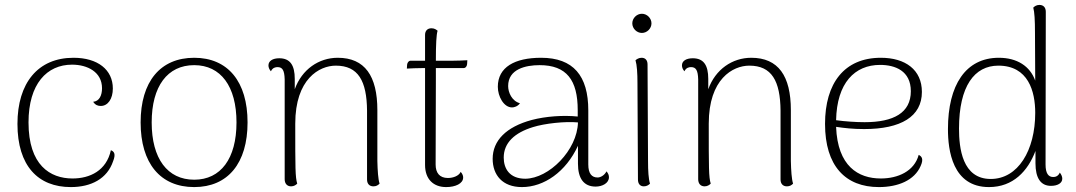

<svg xmlns="http://www.w3.org/2000/svg" viewBox="-20 -749 4375 781"><path d="M268 12C351 12 416 -22 440 -93C452 -123 444 -133 431 -138C413 -55 346 -23 275 -23C184 -23 96 -77 96 -251C96 -408 171 -486 273 -486C336 -486 395 -456 395 -390C395 -361 384 -337 359 -335C368 -321 379 -318 390 -318C419 -318 439 -347 439 -389C439 -465 378 -514 279 -514C134 -514 51 -411 51 -245C51 -74 135 12 268 12Z M770 12C907 12 987 -85 987 -251C987 -417 907 -514 770 -514C632 -514 552 -417 552 -251C552 -85 632 12 770 12ZM770 -18C661 -18 597 -104 597 -251C597 -398 661 -484 770 -484C878 -484 942 -398 942 -251C942 -104 878 -18 770 -18Z M1515 -94V-301C1515 -440 1464 -514 1354 -514C1277 -514 1208 -467 1179 -386V-428C1179 -484 1160 -512 1116 -512C1089 -512 1072 -501 1072 -483C1072 -475 1075 -467 1082 -459C1089 -474 1101 -476 1109 -476C1129 -476 1137 -463 1138 -426V-20C1138 -2 1148 9 1164 9C1176 9 1184 3 1189 -2C1181 -29 1181 -64 1181 -246C1181 -428 1279 -482 1346 -482C1437 -482 1472 -420 1473 -299V-19C1473 -1 1483 9 1499 9C1511 9 1518 4 1524 -2C1518 -21 1516 -55 1515 -94Z M1821 -502H1753C1753 -570 1755 -608 1760 -624C1755 -628 1748 -634 1735 -634C1719 -634 1709 -624 1709 -607V-502H1650C1643 -502 1637 -495 1636 -486L1635 -470C1648 -471 1682 -472 1695 -472H1709V-78C1709 -20 1743 12 1795 12C1832 12 1864 -2 1864 -27C1864 -33 1862 -41 1854 -50C1847 -34 1824 -25 1802 -25C1768 -25 1752 -46 1752 -80L1753 -428V-472H1866C1873 -472 1879 -478 1880 -488L1881 -504C1871 -503 1831 -502 1821 -502Z M2447 -52C2439 -36 2423 -27 2411 -27C2387 -27 2373 -43 2373 -80V-300C2373 -441 2312 -514 2181 -514C2074 -514 2005 -476 2005 -396C2005 -357 2029 -312 2063 -312C2071 -312 2086 -316 2095 -329C2062 -338 2047 -373 2047 -399C2047 -468 2118 -484 2175 -484C2285 -484 2330 -423 2330 -301V-275C2271 -281 2200 -276 2143 -261C2039 -233 1984 -177 1984 -103C1984 -37 2024 12 2103 12C2193 12 2282 -50 2331 -156V-83C2331 -24 2354 10 2403 10C2430 10 2457 -4 2457 -28C2457 -35 2455 -43 2447 -52ZM2117 -22C2052 -22 2029 -64 2029 -108C2029 -168 2073 -209 2148 -232C2196 -247 2279 -256 2331 -251C2328 -138 2213 -23 2117 -22Z M2591 -615C2612 -615 2630 -633 2630 -654C2630 -675 2612 -693 2591 -693C2570 -693 2552 -675 2552 -654C2552 -633 2570 -615 2591 -615ZM2616 -94 2614 -487C2614 -504 2605 -514 2590 -514C2578 -514 2570 -508 2565 -504C2571 -484 2573 -451 2573 -412L2575 -19C2575 -1 2584 9 2599 9C2611 9 2619 3 2624 -2C2618 -21 2616 -54 2616 -94Z M3197 -94V-301C3197 -440 3146 -514 3036 -514C2959 -514 2890 -467 2861 -386V-428C2861 -484 2842 -512 2798 -512C2771 -512 2754 -501 2754 -483C2754 -475 2757 -467 2764 -459C2771 -474 2783 -476 2791 -476C2811 -476 2819 -463 2820 -426V-20C2820 -2 2830 9 2846 9C2858 9 2866 3 2871 -2C2863 -29 2863 -64 2863 -246C2863 -428 2961 -482 3028 -482C3119 -482 3154 -420 3155 -299V-19C3155 -1 3165 9 3181 9C3193 9 3200 4 3206 -2C3200 -21 3198 -55 3197 -94Z M3717 -119C3699 -52 3632 -23 3563 -23C3471 -23 3387 -73 3381 -233C3415 -228 3450 -224 3495 -224C3645 -224 3730 -275 3730 -375C3730 -465 3663 -514 3563 -514C3414 -514 3336 -410 3336 -245C3336 -74 3419 12 3555 12C3634 12 3700 -16 3725 -74C3738 -103 3729 -113 3717 -119ZM3560 -485C3621 -485 3685 -461 3685 -378C3685 -290 3615 -252 3497 -252C3462 -252 3417 -255 3381 -260C3384 -412 3457 -485 3560 -485Z M4291 -47C4284 -31 4272 -29 4264 -29C4245 -29 4233 -43 4233 -80L4234 -701C4234 -719 4224 -729 4208 -729C4196 -729 4188 -723 4183 -718C4188 -700 4190 -668 4190 -615L4191 -421C4170 -480 4117 -514 4043 -514C3908 -514 3836 -403 3836 -224C3836 -138 3854 12 4003 12C4101 12 4161 -53 4192 -135V-85C4192 -25 4213 7 4255 7C4282 7 4301 -4 4301 -22C4301 -30 4298 -38 4291 -47ZM4010 -21C3894 -21 3881 -147 3881 -226C3881 -399 3944 -482 4041 -482C4163 -482 4191 -377 4191 -290C4191 -137 4121 -21 4010 -21Z"/></svg>

Font: Arima Koshi ExtraLight
Style: Regular
Weight: 275
Designer: Joana Correia and Natanael Gama
Foundry: NDISCOVER
Version: Version 1.019;PS 001.019;hotconv 1.0.88;makeotf.lib2.5.64775